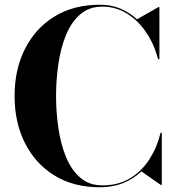

<svg xmlns="http://www.w3.org/2000/svg" viewBox="-20 -780 744 810"><path d="M662.5 -220V0H658L576.5 -57Q543.5 -25.5 499.8 -7.8Q456 10 401.5 10Q290 10 209.5 -39.8Q129 -89.5 85.2 -176.5Q41.5 -263.5 41.5 -375Q41.5 -486.5 85.2 -573.5Q129 -660.5 209.5 -710.2Q290 -760 401.5 -760Q448.5 -760 487.8 -743.8Q527 -727.5 558 -698.5L648 -750H652.5V-530H647Q630 -594.5 596 -644.5Q562 -694.5 515 -723.2Q468 -752 411.5 -752Q356 -752 318.2 -719.2Q280.5 -686.5 258.2 -631.8Q236 -577 226.2 -510Q216.5 -443 216.5 -375Q216.5 -307 226.2 -240Q236 -173 258.2 -118.2Q280.5 -63.5 318.2 -30.8Q356 2 411.5 2Q479.5 2 529.2 -28.2Q579 -58.5 611 -109Q643 -159.5 657.5 -220Z"/></svg>

Font: Bodoni* 36pt
Style: Bold
Weight: 700
Version: Version 2.3